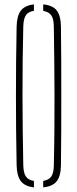

<svg xmlns="http://www.w3.org/2000/svg" viewBox="-20 -824 342 849"><path d="M130 4.5Q89.5 0 72 -23.2Q54.5 -46.5 53.5 -93.5Q52 -175 51.2 -250.5Q50.5 -326 50.5 -399.8Q50.5 -473.5 51.2 -548.8Q52 -624 53.5 -705.5Q54.5 -753.5 72 -776.8Q89.5 -800 130 -804.5V-776Q105 -772.5 94.5 -756.8Q84 -741 83 -708Q81 -628 80.2 -552.8Q79.5 -477.5 79.5 -403Q79.5 -328.5 80.5 -251.5Q81.5 -174.5 83 -91.5Q84 -59 94.5 -43.5Q105 -28 130 -24ZM171 4.5V-24Q196 -28 206.8 -43.5Q217.5 -59 218 -91.5Q220 -174.5 220.5 -251.5Q221 -328.5 221 -403Q221 -477.5 220 -552.8Q219 -628 218 -708Q217.5 -741 206.8 -756.2Q196 -771.5 171 -776V-804.5Q213 -801 231 -777.5Q249 -754 249.5 -705.5Q250.5 -624 250.8 -548.5Q251 -473 251 -399.5Q251 -326 250.8 -250.5Q250.5 -175 249.5 -93.5Q249 -46 231 -22.8Q213 0.5 171 4.5Z"/></svg>

Font: Big Shoulders Stencil Display ExtraLight
Style: Regular
Weight: 250
Designer: Patric King
Foundry: XO Type Co
Version: Version 2.001